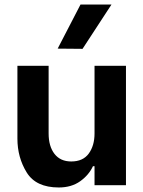

<svg xmlns="http://www.w3.org/2000/svg" viewBox="-20 -819 631 849"><path d="M537 0H398V-84H391Q373 -45 334.5 -17.5Q296 10 240 10Q139 10 98 -56.5Q57 -123 57 -206V-528H195V-229Q195 -172 221 -138.5Q247 -105 295 -105Q347 -105 372.5 -140Q398 -175 398 -229V-528H537ZM235 -604 336 -799H473L345 -603Z"/></svg>

Font: Be Vietnam
Style: Bold
Weight: 700
Designer: Gabriel Lam
Foundry: TypeRant
Version: Version 4.000